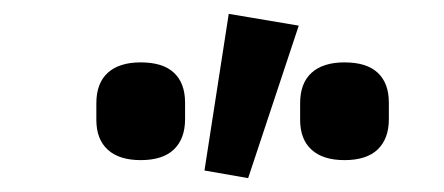

<svg xmlns="http://www.w3.org/2000/svg" viewBox="-20 -836 640 277"><path d="M338 -579 275 -590 310 -816 411 -799ZM183 -605Q152 -605 135.5 -620Q119 -635 119 -663V-687Q119 -716 135.5 -731Q152 -746 183 -746Q215 -746 231 -731Q247 -716 247 -688V-664Q247 -636 231 -620.5Q215 -605 183 -605ZM477 -605Q446 -605 429.5 -620Q413 -635 413 -663V-687Q413 -716 429.5 -731Q446 -746 477 -746Q509 -746 525 -731Q541 -716 541 -688V-664Q541 -636 525 -620.5Q509 -605 477 -605Z"/></svg>

Font: Lilex
Style: Regular
Weight: 400
Monospace: yes
Designer: Mike Abbink, Paul van der Laan, Pieter van Rosmalen, Mikhael Khrustik
Foundry: Mikhael Khrustik
Version: Version 2.510